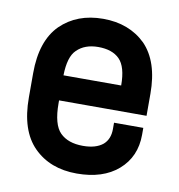

<svg xmlns="http://www.w3.org/2000/svg" viewBox="-68 -597 639 685"><g transform="rotate(10 251.5 -254.0)"><path d="M463.9 -220.2H147V-210Q147 -132.8 175.8 -104Q204.6 -75.2 258.8 -75.2Q305.7 -75.2 331.1 -96.2Q354 -116.2 354 -152.8V-175.8H460V-150.9Q460 -70.8 403.8 -22Q348.6 25.9 253.9 25.9Q157.2 25.9 98.1 -33.2Q39.1 -92.3 39.1 -211.9V-299.8Q39.1 -417 98.1 -476.1Q157.7 -534.2 252 -534.2Q346.2 -534.2 405.8 -476.1Q463.9 -416.5 463.9 -299.8ZM174.8 -403.8Q148.4 -378.9 147 -311H356Q356 -378.9 329.1 -405.8Q302.7 -432.1 252 -432.1Q203.1 -432.1 174.8 -403.8Z"/></g></svg>

Font: D-DIN-PRO SemiBold
Style: Bold
Weight: 600
Designer: datto
Foundry: CyberFei
Version: Version 1.000;hotconv 1.0.109;makeotfexe 2.5.65596